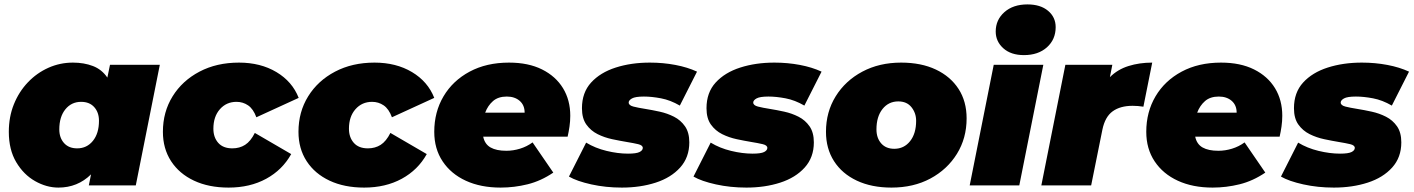

<svg xmlns="http://www.w3.org/2000/svg" viewBox="-20 -841 6413 871"><path d="M245 10Q191 10 139 -19.5Q87 -49 53.5 -105.5Q20 -162 20 -243Q20 -311 43 -368Q66 -425 106.5 -467.5Q147 -510 199.5 -533.5Q252 -557 311 -557Q361 -557 401.5 -541.5Q442 -526 467 -489L479 -547H705L596 0H383L393 -50Q332 10 245 10ZM330 -168Q374 -168 401.5 -202Q429 -236 429 -293Q429 -331 407.5 -355Q386 -379 348 -379Q304 -379 276.5 -345Q249 -311 249 -254Q249 -216 270.5 -192Q292 -168 330 -168Z M1017 10Q927 10 860 -21.5Q793 -53 756 -110Q719 -167 719 -243Q719 -333 763 -404Q807 -475 885 -516Q963 -557 1064 -557Q1162 -557 1234 -514Q1306 -471 1335 -397L1143 -309Q1129 -347 1105.5 -363Q1082 -379 1053 -379Q1007 -379 977.5 -345.5Q948 -312 948 -257Q948 -218 970 -193Q992 -168 1034 -168Q1067 -168 1092 -184Q1117 -200 1136 -238L1301 -142Q1261 -70 1187.5 -30Q1114 10 1017 10Z M1632 10Q1542 10 1475 -21.5Q1408 -53 1371 -110Q1334 -167 1334 -243Q1334 -333 1378 -404Q1422 -475 1500 -516Q1578 -557 1679 -557Q1777 -557 1849 -514Q1921 -471 1950 -397L1758 -309Q1744 -347 1720.5 -363Q1697 -379 1668 -379Q1622 -379 1592.5 -345.5Q1563 -312 1563 -257Q1563 -218 1585 -193Q1607 -168 1649 -168Q1682 -168 1707 -184Q1732 -200 1751 -238L1916 -142Q1876 -70 1802.5 -30Q1729 10 1632 10Z M2251 10Q2161 10 2093.5 -21Q2026 -52 1988 -109Q1950 -166 1950 -243Q1950 -333 1992 -404Q2034 -475 2110.5 -516Q2187 -557 2289 -557Q2377 -557 2439 -526Q2501 -495 2534 -441Q2567 -387 2567 -316Q2567 -291 2563.5 -267Q2560 -243 2555 -221H2172Q2179 -187 2205.5 -172Q2232 -157 2277 -157Q2308 -157 2339 -166.5Q2370 -176 2396 -195L2490 -58Q2434 -20 2373.5 -5Q2313 10 2251 10ZM2181 -330H2360Q2360 -364 2337.5 -383.5Q2315 -403 2279 -403Q2240 -403 2216.5 -382.5Q2193 -362 2181 -330Z M2801 10Q2728 10 2662.5 -4.5Q2597 -19 2561 -40L2639 -194Q2680 -169 2731.5 -156.5Q2783 -144 2829 -144Q2867 -144 2881.5 -151.5Q2896 -159 2896 -170Q2896 -182 2875 -187Q2854 -192 2823 -197Q2793 -202 2757.5 -209.5Q2722 -217 2691 -232.5Q2660 -248 2640 -276Q2620 -304 2620 -350Q2620 -421 2661.5 -466.5Q2703 -512 2773 -534.5Q2843 -557 2928 -557Q2988 -557 3043.5 -546.5Q3099 -536 3142 -516L3064 -362Q3021 -387 2978.5 -395Q2936 -403 2901 -403Q2862 -403 2847 -394.5Q2832 -386 2832 -376Q2832 -363 2853.5 -357.5Q2875 -352 2907 -347Q2938 -342 2972.5 -334.5Q3007 -327 3037.5 -311.5Q3068 -296 3087.5 -268Q3107 -240 3107 -195Q3107 -127 3065.5 -81Q3024 -35 2954.5 -12.5Q2885 10 2801 10Z M3366 10Q3293 10 3227.5 -4.5Q3162 -19 3126 -40L3204 -194Q3245 -169 3296.5 -156.5Q3348 -144 3394 -144Q3432 -144 3446.5 -151.5Q3461 -159 3461 -170Q3461 -182 3440 -187Q3419 -192 3388 -197Q3358 -202 3322.5 -209.5Q3287 -217 3256 -232.5Q3225 -248 3205 -276Q3185 -304 3185 -350Q3185 -421 3226.5 -466.5Q3268 -512 3338 -534.5Q3408 -557 3493 -557Q3553 -557 3608.5 -546.5Q3664 -536 3707 -516L3629 -362Q3586 -387 3543.5 -395Q3501 -403 3466 -403Q3427 -403 3412 -394.5Q3397 -386 3397 -376Q3397 -363 3418.5 -357.5Q3440 -352 3472 -347Q3503 -342 3537.5 -334.5Q3572 -327 3602.5 -311.5Q3633 -296 3652.5 -268Q3672 -240 3672 -195Q3672 -127 3630.5 -81Q3589 -35 3519.5 -12.5Q3450 10 3366 10Z M4024 10Q3934 10 3867 -21.5Q3800 -53 3763.5 -110Q3727 -167 3727 -243Q3727 -333 3771 -404Q3815 -475 3892 -516Q3969 -557 4068 -557Q4159 -557 4225.5 -525.5Q4292 -494 4328.5 -437.5Q4365 -381 4365 -304Q4365 -214 4321 -143Q4277 -72 4200.5 -31Q4124 10 4024 10ZM4037 -166Q4081 -166 4108.5 -200.5Q4136 -235 4136 -293Q4136 -328 4115 -354.5Q4094 -381 4055 -381Q4011 -381 3983.5 -346.5Q3956 -312 3956 -254Q3956 -215 3977.5 -190.5Q3999 -166 4037 -166Z M4379 0 4488 -547H4713L4604 0ZM4625 -591Q4566 -591 4531.5 -622Q4497 -653 4497 -698Q4497 -751 4536.5 -786Q4576 -821 4641 -821Q4700 -821 4734.5 -792Q4769 -763 4769 -718Q4769 -662 4729.5 -626.5Q4690 -591 4625 -591Z M4704 0 4813 -547H5026L5015 -491Q5050 -526 5099.5 -541.5Q5149 -557 5207 -557L5167 -357Q5142 -361 5118 -361Q5062 -361 5027.5 -336Q4993 -311 4981 -253L4930 0Z M5481 10Q5391 10 5323.5 -21Q5256 -52 5218 -109Q5180 -166 5180 -243Q5180 -333 5222 -404Q5264 -475 5340.5 -516Q5417 -557 5519 -557Q5607 -557 5669 -526Q5731 -495 5764 -441Q5797 -387 5797 -316Q5797 -291 5793.5 -267Q5790 -243 5785 -221H5402Q5409 -187 5435.5 -172Q5462 -157 5507 -157Q5538 -157 5569 -166.5Q5600 -176 5626 -195L5720 -58Q5664 -20 5603.5 -5Q5543 10 5481 10ZM5411 -330H5590Q5590 -364 5567.5 -383.5Q5545 -403 5509 -403Q5470 -403 5446.5 -382.5Q5423 -362 5411 -330Z M6031 10Q5958 10 5892.5 -4.5Q5827 -19 5791 -40L5869 -194Q5910 -169 5961.5 -156.5Q6013 -144 6059 -144Q6097 -144 6111.5 -151.5Q6126 -159 6126 -170Q6126 -182 6105 -187Q6084 -192 6053 -197Q6023 -202 5987.5 -209.5Q5952 -217 5921 -232.5Q5890 -248 5870 -276Q5850 -304 5850 -350Q5850 -421 5891.5 -466.5Q5933 -512 6003 -534.5Q6073 -557 6158 -557Q6218 -557 6273.5 -546.5Q6329 -536 6372 -516L6294 -362Q6251 -387 6208.5 -395Q6166 -403 6131 -403Q6092 -403 6077 -394.5Q6062 -386 6062 -376Q6062 -363 6083.5 -357.5Q6105 -352 6137 -347Q6168 -342 6202.5 -334.5Q6237 -327 6267.5 -311.5Q6298 -296 6317.5 -268Q6337 -240 6337 -195Q6337 -127 6295.5 -81Q6254 -35 6184.5 -12.5Q6115 10 6031 10Z"/></svg>

Font: Montserrat Black
Style: Italic
Weight: 900
Italic angle: -11.3°
Designer: Julieta Ulanovsky
Foundry: Julieta Ulanovsky
Version: Version 9.000; ttfautohint (v1.8.4.7-5d5b)